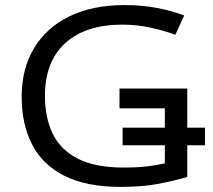

<svg xmlns="http://www.w3.org/2000/svg" viewBox="-20 -727 839 757"><path d="M454.6 9.8Q319.3 9.8 233.2 -34.2Q147 -78.1 106.2 -158Q65.4 -237.8 65.4 -345.7Q65.4 -454.6 113.5 -535.9Q161.6 -617.2 252.7 -662.1Q343.8 -707 471.7 -707Q538.1 -707 596.9 -696Q655.8 -685.1 706.1 -666L671.4 -589.8Q628.4 -606 574.2 -617.9Q520 -629.9 462.9 -629.9Q317.4 -629.9 237.3 -557.1Q157.2 -484.4 157.2 -348.6Q157.2 -261.7 188.5 -198.5Q219.7 -135.3 287.8 -100.8Q356 -66.4 466.8 -66.4Q522 -66.4 560.3 -71Q598.6 -75.7 629.9 -83V-154.3H463.4V-223.6H629.9V-299.8H451.2V-377.9H718.3V-223.6H788.1V-154.3H718.3V-29.3Q661.1 -12.7 600.8 -1.5Q540.5 9.8 454.6 9.8Z"/></svg>

Font: Lunasima
Style: Regular
Weight: 400
Designer: The DocRepair Project, Monotype Design Team
Foundry: Google
Version: Version 2.009